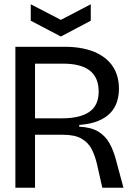

<svg xmlns="http://www.w3.org/2000/svg" viewBox="-20 -879 623 899"><path d="M52 0V-660H284Q329 -660 368.5 -652Q408 -644 439 -628Q470 -612 492 -588.5Q514 -565 525.5 -533.5Q537 -502 537 -463Q537 -434 528.5 -405Q520 -376 499 -352.5Q478 -329 441.5 -313.5Q405 -298 351 -294V-286Q407 -283 440 -263Q473 -243 492.5 -208.5Q512 -174 525 -123L558 0H459L434 -111Q425 -150 409 -181Q393 -212 361.5 -230Q330 -248 275 -248H144V0ZM144 -325H271Q354 -325 398 -355Q442 -385 442 -450Q442 -516 400.5 -548.5Q359 -581 275 -581H144ZM124 -859 265 -786 405 -859V-782L265 -708L124 -782Z"/></svg>

Font: Bricolage Grotesque 96pt
Style: Regular
Weight: 400
Version: Version 1.001;gftools[0.9.33.dev8+g029e19f]